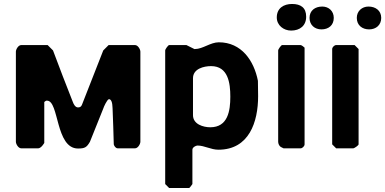

<svg xmlns="http://www.w3.org/2000/svg" viewBox="-20 -747 1940 967"><path d="M533 -247C548 -239 546 -205 547 -200C548 -173 553 -47 553 -20C555 -11 563 0 573 0H660C675 0 687 -22 687 -33V-487C687 -498 675 -520 660 -520H527L500 -493L393 -220C389 -209 382 -206 373 -206C359 -206 351 -222 347 -233C331 -272 261 -454 247 -493L220 -520H87C72 -520 60 -498 60 -487V-33C60 -22 72 0 87 0H173C180 0 189 -8 193 -13C196 -17 203 -26 203 -27V-233C203 -234 210 -239 213 -240H217C278 -240 259 1 373 1C407 1 417 -5 433 -33C443 -58 490 -175 500 -200C503 -210 518 -242 527 -247Z M949 180V7C949 -5 966 -14 975 -14C1010 -14 1042 7 1080 7C1235 7 1280 -133 1280 -263C1280 -275 1279 -329 1279 -340C1259 -442 1196 -534 1082 -534C1040 -534 1001 -500 962 -500H959L919 -520H832C827 -520 812 -499 812 -493V180L832 200H932C936 200 948 181 949 180ZM1043 -414C1129 -414 1140 -329 1140 -260C1140 -189 1128 -106 1039 -106C1004 -106 952 -121 952 -167V-353C952 -401 1007 -414 1043 -414Z M1494 -520H1401C1396 -520 1381 -499 1381 -493V-33C1381 -24 1386 -12 1394 -7C1397 -5 1407 0 1408 0H1494C1503 0 1514 -11 1514 -20V-507C1511 -510 1499 -520 1494 -520ZM1374 -659C1374 -619 1409 -593 1446 -593C1491 -593 1522 -618 1522 -663C1522 -709 1494 -727 1451 -727C1409 -727 1374 -706 1374 -659Z M1653 -20 1673 0H1759C1765 0 1786 -15 1786 -20V-500L1766 -520H1673C1664 -520 1653 -509 1653 -500ZM1539 -657C1539 -621 1565 -599 1599 -599C1634 -599 1661 -619 1661 -657C1661 -691 1636 -714 1603 -714C1567 -714 1539 -694 1539 -657ZM1777 -657C1777 -619 1805 -599 1839 -599C1874 -599 1900 -621 1900 -657C1900 -694 1871 -714 1836 -714C1803 -714 1777 -691 1777 -657Z"/></svg>

Font: Asimov Print
Style: C
Weight: 500
Designer: Google
Version: Version 2.000980: 2014